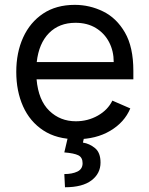

<svg xmlns="http://www.w3.org/2000/svg" viewBox="-20 -573 627 806"><path d="M301.1 11.4Q218 11.4 161.8 -25.6Q105.5 -62.5 76.9 -126.4Q48.3 -190.3 48.3 -271.3Q48.3 -352.3 77.2 -415.8Q106.2 -479.4 161 -516Q215.9 -552.6 294 -552.6Q356.5 -552.6 412.8 -525Q469.1 -497.5 504.4 -436.6Q539.8 -375.7 539.8 -275.6V-240.1H133.5Q141.3 -152 187 -108Q232.6 -63.9 298.3 -63.9Q348.4 -63.9 390.4 -87.5Q432.5 -111.2 451.7 -150.6L527 -117.9Q502.5 -59.3 442.8 -24Q383.2 11.4 301.1 11.4ZM296.9 -477.3Q228.3 -477.3 185.7 -434.1Q143.1 -391 134.2 -312.5H457.4Q457.4 -358.7 438 -396Q418.7 -433.2 382.6 -455.3Q346.6 -477.3 296.9 -477.3ZM265.6 0H333.8L328.1 25.6Q355.8 29.8 378.9 48.8Q402 67.8 402 109.4Q402 155.2 364.2 184.1Q326.3 213.1 252.8 213.1L250 157.7Q283 157.7 304.9 147.2Q326.7 136.7 326.7 112.2Q326.7 87.7 308.6 78.8Q290.5 70 250 66.8Z"/></svg>

Font: Inter UI
Style: Regular
Weight: 400
Designer: Rasmus Andersson
Foundry: rsms
Version: Version 2.2